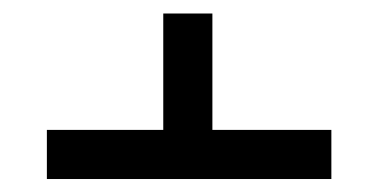

<svg xmlns="http://www.w3.org/2000/svg" viewBox="-20 -286 567 290"><path d="M480.5 -15.6H50.8V-89.8H226.6V-265.6H300.8V-89.8H480.5Z"/></svg>

Font: 和音 by 宁静之雨，公众号njzyshare
Style: Regular
Weight: 400
Designer: Steve Matteson
Foundry: Ascender Corporation
Version: Version 6.00;June 8, 2018;FontCreator 11.0.0.2388 32-bit